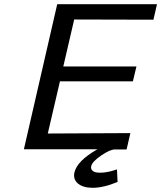

<svg xmlns="http://www.w3.org/2000/svg" viewBox="-20 -712 769 916"><path d="M94 0 253 -692H729L712 -618L334 -619L282 -395H631L614 -324H266L208 -75L602 -77L584 1H528Q505 1 462.5 30Q420 59 415 81Q412 94 422 103Q432 112 458 112Q493 112 538 96L541 156Q474 184 422 184Q377 184 352.5 164Q328 144 335 111Q348 55 445 0Z"/></svg>

Font: Coval
Style: Book Italic
Weight: 350
Foundry: Context Ltd
Version: Version 001.000